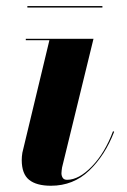

<svg xmlns="http://www.w3.org/2000/svg" viewBox="-20 -584 405 614"><path d="M67.5 -564.5H307.5V-560H67.5ZM345 -162.5Q316 -87 265.2 -38.5Q214.5 10 143 10Q96.5 10 73 -9Q49.5 -28 49.5 -72.5Q49.5 -76.5 50 -83.5Q50.5 -90.5 51.5 -95.5L138 -455.5H62.5V-460H279L178.5 -48.5Q178 -44 177.2 -39Q176.5 -34 176.5 -30Q176.5 -22 180.5 -15.5Q184.5 -9 194.5 -9Q232.5 -9 274 -52Q315.5 -95 341.5 -164.5Z"/></svg>

Font: Bodoni* 36pt
Style: Bold Italic
Weight: 700
Italic angle: -13°
Version: Version 2.3